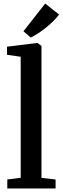

<svg xmlns="http://www.w3.org/2000/svg" viewBox="-20 -1061 352 1081"><path d="M96.5 -60V-741.5L19.5 -752.5V-798L187.5 -819H190.5L213.5 -802.5V-59.5L293 -50.5V0H21V-50.5ZM153 -850 112 -885 234.5 -1041 312.5 -979Q299 -960.5 279.5 -941.5Q260 -922.5 238 -904.8Q216 -887 194.2 -873Q172.5 -859 154 -850Z"/></svg>

Font: Merriweather 28pt SemiBold
Style: Regular
Weight: 600
Version: Version 2.100